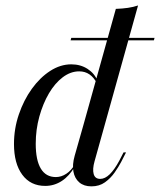

<svg xmlns="http://www.w3.org/2000/svg" viewBox="-20 -651 571 684"><path d="M141.1 11.3Q88.7 11.3 59.3 -28.6Q29.8 -68.5 29.8 -137.9Q29.8 -192.7 47.2 -243.5Q64.5 -294.4 93.5 -334.7Q122.6 -375 158.9 -398.4Q195.2 -421.8 233.9 -421.8Q266.9 -421.8 291.9 -405.6Q316.9 -389.5 327.4 -362.9L325 -354.8Q314.5 -375 298.8 -385.9Q283.1 -396.8 262.1 -396.8Q231.5 -396.8 203.6 -375.8Q175.8 -354.8 154.4 -318.5Q133.1 -282.3 120.2 -235.9Q107.3 -189.5 107.3 -138.7Q107.3 -80.6 125.4 -50.4Q143.5 -20.2 179 -20.2Q198.4 -20.2 216.1 -31.9Q233.9 -43.5 245.2 -63.7L246 -57.3Q227.4 -24.2 200.4 -6.5Q173.4 11.3 141.1 11.3ZM277.4 -206.5 392.7 -619.4Q416.1 -620.2 435.5 -623Q454.8 -625.8 471.8 -631.5L353.2 -206.5ZM316.9 -76.6Q308.9 -48.4 313.7 -31Q318.5 -13.7 337.1 -13.7Q354 -13.7 371 -30.2Q387.9 -46.8 404.8 -78.2L420.2 -108.1H429L411.3 -73.4Q402.4 -56.5 388.3 -36.3Q374.2 -16.1 354 -1.6Q333.9 12.9 305.6 12.9Q279 12.9 262.5 -1.2Q246 -15.3 241.5 -39.9Q237.1 -64.5 246 -96L277.4 -206.5H353.2ZM231.5 -507.3 233.9 -516.1H530.6L528.2 -507.3Z"/></svg>

Font: Playfair 144pt SemiCondensed
Style: Italic
Weight: 400
Width: 4
Italic angle: -15.6°
Designer: Claus Eggers Sørensen
Foundry: Claus Eggers Sørensen
Version: Version 2.203